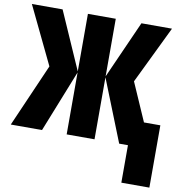

<svg xmlns="http://www.w3.org/2000/svg" viewBox="-110 -806 1071 1120"><g transform="rotate(10 425.5 -246.0)"><path d="M653 -373 752 -147H849V222H683V0H631L485 -367V0H320V-367L174 0H-11L152 -373L-12 -714H170L320 -373V-714H485V-373L637 -714H818Z"/></g></svg>

Font: Noto Sans UI CondBlack
Style: Regular
Weight: 900
Width: 3
Designer: Monotype Design Team
Foundry: Monotype Imaging Inc.
Version: Version 1.001